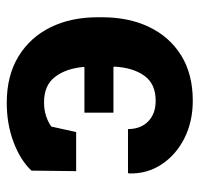

<svg xmlns="http://www.w3.org/2000/svg" viewBox="-31 -547 588 566"><g transform="rotate(-90 263.0 -264.0)"><path d="M249 10.3Q187.5 10.3 138.4 -14.4Q89.4 -39.1 61.3 -81.8Q33.2 -124.5 34.7 -177.7L36.1 -180.7H165.5Q165.5 -143.6 188 -121.3Q210.4 -99.1 249 -99.1Q298.8 -99.1 322.8 -132.6Q346.7 -166 349.6 -221.2L348.1 -223.6H213.9V-309.1H347.7L348.6 -311.5Q344.2 -363.3 319.3 -395.8Q294.4 -428.2 244.6 -428.2Q222.2 -428.2 203.9 -422.1Q185.5 -416 172.9 -406.7L156.7 -333.5H41.5L43 -465.3Q73.7 -498 127.2 -518.1Q180.7 -538.1 242.7 -538.1Q322.8 -538.1 379.4 -503.7Q436 -469.2 465.6 -408.9Q495.1 -348.6 495.1 -271V-256.3Q495.1 -178.2 466.3 -118.2Q437.5 -58.1 382.6 -23.9Q327.6 10.3 249 10.3Z"/></g></svg>

Font: Roboto Slab
Style: Bold
Weight: 700
Designer: Google
Version: Version 2.000; ttfautohint (v1.8.1.43-b0c9)